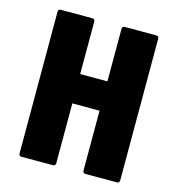

<svg xmlns="http://www.w3.org/2000/svg" viewBox="-101 -754 778 841"><g transform="rotate(15 288.0 -333.0)"><path d="M72.5 0Q60 0 60 -12.5V-654Q60 -666.5 72.5 -666.5H214Q226.5 -666.5 226.5 -654V-416.5H350V-654Q350 -666.5 362.5 -666.5H504Q516.5 -666.5 516.5 -654V-12.5Q516.5 0 504 0H362.5Q350 0 350 -12.5V-283.5H226.5V-12.5Q226.5 0 214 0Z"/></g></svg>

Font: Jaro
Style: Regular
Weight: 400
Designer: Agyei Archer, Celine Hurka, Mirko Velimirović
Version: Version 1.000